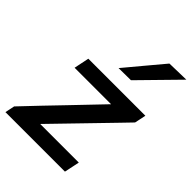

<svg xmlns="http://www.w3.org/2000/svg" viewBox="-240 -884 990 990"><g transform="rotate(45 255.0 -389.0)"><path d="M-16.5 0 -5.5 -52.5Q45 -106 93.2 -156.5Q141.5 -207 184 -251L340 -414H74L91 -497H507L494 -435Q471 -411 440.2 -379.2Q409.5 -347.5 376.5 -313.5Q343.5 -279.5 313.5 -248.5L153.5 -83.5H435L417.5 0ZM235.5 -573Q278.5 -624.5 320.2 -674.5Q362 -724.5 404.5 -775L525 -778Q474 -725.5 424 -675Q374 -624 325 -574Z"/></g></svg>

Font: Heraclito Medium
Style: Italic
Weight: 500
Italic angle: -12°
Designer: Kostas Bartsokas (font) & Cristiano Sobral (main changes)
Foundry: Kostas Bartsokas (font) & Cristiano Sobral (main changes)
Version: Version 1.00;July 8, 2020;FontCreator 13.0.0.2655 64-bit